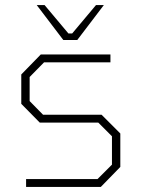

<svg xmlns="http://www.w3.org/2000/svg" viewBox="-20 -738 563 758"><path d="M230 -580 125 -718H156L250 -606H265L359 -718H390L285 -580ZM83 0V-31H365L422 -88V-200L368 -254H137L64 -328V-444L141 -523H416V-492H154L97 -434V-339L150 -285H381L455 -211V-79L378 0Z"/></svg>

Font: Tomorrow ExtraLight
Style: Regular
Weight: 275
Designer: Tony de Marco, Monica Rizzolli
Foundry: Just in Type
Version: Version 2.002